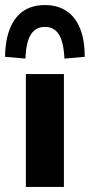

<svg xmlns="http://www.w3.org/2000/svg" viewBox="-52 -737 354 757"><path d="M50 0V-445H200V0ZM48 -506 -32 -513Q-31 -581 -12 -626.5Q7 -672 41.5 -694.5Q76 -717 125 -717Q174 -717 209 -694.5Q244 -672 263 -626.5Q282 -581 282 -513L202 -506Q199 -572 180 -601.5Q161 -631 125 -631Q89 -631 70 -601.5Q51 -572 48 -506Z"/></svg>

Font: Nunito Sans 12pt ExtraLight
Style: Weight 830 Width 84 Optical size 12.0 YTLC 445
Weight: 830
Width: 4
Designer: Vernon Adams
Foundry: Vernon Adams
Version: Version 3.101;gftools[0.9.27]